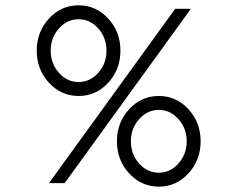

<svg xmlns="http://www.w3.org/2000/svg" viewBox="-20 -683 885 716"><path d="M273.1 -663.2Q338.1 -663.2 383.6 -613.8Q429.1 -564.4 429.1 -494.1Q429.1 -423.9 383.6 -374.5Q338.1 -325.1 273.1 -325.1Q208.1 -325.1 162.5 -374.5Q117 -423.9 117 -494.1Q117 -564.4 162.5 -613.8Q208.1 -663.2 273.1 -663.2ZM273.1 -377.1Q316 -377.1 346.6 -411.6Q377.1 -446 377.1 -494.1Q377.1 -542.3 346.6 -576.7Q316 -611.2 273.1 -611.2Q230.2 -611.2 199.6 -576.7Q169.1 -542.3 169.1 -494.1Q169.1 -446 199.6 -411.6Q230.2 -377.1 273.1 -377.1ZM633.3 -650.2H691.8L221.1 0H162.5ZM572.2 -325.1Q637.2 -325.1 682.7 -275.7Q728.2 -226.3 728.2 -156Q728.2 -85.8 682.7 -36.4Q637.2 13 572.2 13Q507.2 13 461.6 -36.4Q416.1 -85.8 416.1 -156Q416.1 -226.3 461.6 -275.7Q507.2 -325.1 572.2 -325.1ZM572.2 -39Q615.1 -39 645.6 -73.5Q676.2 -107.9 676.2 -156Q676.2 -204.2 645.6 -238.6Q615.1 -273.1 572.2 -273.1Q529.3 -273.1 498.7 -238.6Q468.1 -204.2 468.1 -156Q468.1 -107.9 498.7 -73.5Q529.3 -39 572.2 -39Z"/></svg>

Font: Lohit Gurmukhi
Style: Regular
Weight: 400
Version: Version 2.91.2